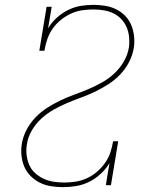

<svg xmlns="http://www.w3.org/2000/svg" viewBox="-20 -763 640 791"><path d="M239 8Q214 8 189.5 4Q165 0 144 -10.5Q123 -21 106.5 -37.5Q90 -54 80.5 -75.5Q71 -97 68.5 -122Q66 -147 70 -171Q75 -201 89.5 -228.5Q104 -256 126 -279Q148 -302 174.5 -319Q201 -336 229.5 -349.5Q258 -363 287 -373.5Q316 -384 344.5 -396Q373 -408 400.5 -423.5Q428 -439 451 -460.5Q474 -482 490 -509.5Q506 -537 511 -567Q514 -588 512 -609.5Q510 -631 502 -650Q494 -669 480 -684Q466 -699 447.5 -708Q429 -717 407.5 -720.5Q386 -724 365 -724Q341 -724 317.5 -720.5Q294 -717 271.5 -706.5Q249 -696 229.5 -680Q210 -664 196 -643.5Q182 -623 174.5 -600.5Q167 -578 163 -554H142L172 -735H193L178 -646Q192 -670 213.5 -689.5Q235 -709 260 -721.5Q285 -734 311.5 -738.5Q338 -743 365 -743Q389 -743 413.5 -739Q438 -735 459 -724.5Q480 -714 496 -697.5Q512 -681 521 -659Q530 -637 532.5 -612.5Q535 -588 531 -564Q526 -535 511.5 -507Q497 -479 475 -456Q453 -433 426.5 -416Q400 -399 372 -385.5Q344 -372 315 -361.5Q286 -351 257.5 -339Q229 -327 201.5 -311.5Q174 -296 150.5 -274.5Q127 -253 111 -225.5Q95 -198 91 -169Q87 -147 89.5 -125Q92 -103 100.5 -83.5Q109 -64 124.5 -50Q140 -36 159 -27Q178 -18 200 -14.5Q222 -11 244 -11Q267 -11 290.5 -14.5Q314 -18 336.5 -28Q359 -38 378.5 -54.5Q398 -71 412.5 -91.5Q427 -112 434.5 -134.5Q442 -157 446 -181H467L437 0H416L431 -91Q416 -66 394 -46Q372 -26 346.5 -13.5Q321 -1 293.5 3.5Q266 8 239 8Z"/></svg>

Font: Iosevka Slab Thin Extended
Style: Italic
Weight: 100
Width: 7
Italic angle: -9°
Monospace: yes
Designer: Belleve Invis
Foundry: Belleve Invis
Version: Version 11.1.0; ttfautohint (v1.8.3)